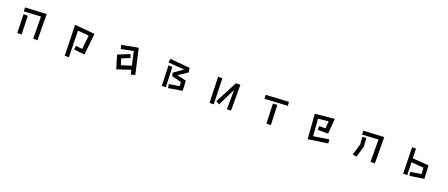

<svg xmlns="http://www.w3.org/2000/svg" viewBox="134 -2077 8731 3741"><g transform="rotate(20 4500.0 -206.5)"><path d="M618 -441 269 -421 265 -502 707 -525 711 17H623ZM284 -368H372L383 17H294Z M1455 -139 1589 -122 1619 -410 1389 -430 1401 119H1314L1299 -517L1714 -480L1667 -35L1445 -59Z M2628 -69 2348 24 2265 -253 2507 -351 2535 -278 2365 -210 2406 -82 2610 -147 2547 -428 2295 -379 2275 -458 2616 -521 2734 0 2649 24Z M3409 -57 3622 -91 3616 -175 3421 -223 3403 -290 3592 -426 3258 -450 3270 -529 3680 -492 3697 -404 3508 -277 3697 -232 3708 -25 3421 22ZM3278 -396H3359L3375 22H3293Z M4644 -384 4463 -19 4393 -62 4634 -520H4724L4725 16H4639ZM4263 -520H4351L4366 16H4279Z M5254 -505 5728 -532 5733 -451 5260 -425ZM5445 -394 5535 -399 5550 14 5460 19Z M6279 -486 6681 -525 6655 -211H6441V-290H6571L6584 -439L6371 -417L6398 -64L6718 -114L6724 -32L6318 27Z M7618 -439 7283 -419 7281 -499 7707 -522 7710 23H7620ZM7315 -227 7302 -380 7385 -387 7397 -214 7329 24 7246 4Z M8413 -57 8635 -94 8628 -223 8373 -242 8381 22H8297L8284 -523H8364L8370 -323L8706 -299L8719 -25L8426 21Z"/></g></svg>

Font: Moralerspace Krypton JPDOC
Style: Regular
Weight: 400
Version: v0.0.6; ttfautohint (v1.8.4.7-5d5b-dirty) -l 6 -r 45 -G 200 